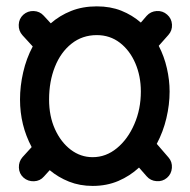

<svg xmlns="http://www.w3.org/2000/svg" viewBox="-20 -555 606 613"><path d="M513.2 12.7Q499 24.9 479.7 23.4Q460.4 22 448.2 7.8L423.8 -20Q395 6.8 357.9 22.7Q320.8 38.6 275.9 38.6Q234.9 38.6 200.4 24.9Q166 11.2 138.7 -11.7L120.1 8.8Q107.9 22.9 88.6 23.7Q69.3 24.4 55.2 12.2Q41 -0.5 40.3 -19.8Q39.6 -39.1 51.8 -53.2L81.1 -85.4Q43.9 -155.3 43.9 -237.3Q43.9 -280.3 54 -324.2Q64 -368.2 84.5 -406.7L51.8 -442.4Q39.1 -456.5 39.8 -475.8Q40.5 -495.1 54.2 -507.8Q68.4 -520.5 87.6 -519.8Q106.9 -519 119.6 -504.9L142.1 -480.5Q170.4 -505.4 207 -520Q243.7 -534.7 289.1 -534.7Q332.5 -534.7 367.4 -520.8Q402.3 -506.8 429.7 -482.9L448.2 -504.4Q460.9 -518.6 480.2 -519.8Q499.5 -521 513.7 -508.3Q527.8 -496.1 529.1 -476.8Q530.3 -457.5 517.6 -443.4L486.8 -408.7Q504.4 -374.5 512.9 -336.9Q521.5 -299.3 521.5 -262.7Q521.5 -220.7 511.2 -177.5Q501 -134.3 480.5 -95.7L518.1 -52.2Q530.3 -38.1 528.8 -18.8Q527.3 0.5 513.2 12.7ZM289.1 -442.9Q242.7 -442.9 208.3 -415.5Q173.8 -388.2 155.3 -341.6Q136.7 -294.9 136.7 -237.3Q136.7 -184.1 155.5 -142.6Q174.3 -101.1 205.8 -77.1Q237.3 -53.2 275.9 -53.2Q318.4 -53.2 353.3 -82Q388.2 -110.8 408.9 -158.7Q429.7 -206.5 429.7 -262.7Q429.7 -312 412.1 -353Q394.5 -394 362.8 -418.5Q331.1 -442.9 289.1 -442.9Z"/></svg>

Font: Mikhak-DS1-FD Medium
Style: Regular
Weight: 500
Designer: Amin Abedi
Version: Version 3.2